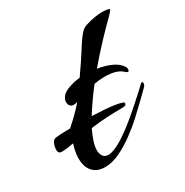

<svg xmlns="http://www.w3.org/2000/svg" viewBox="-170 -550 640 664"><g transform="rotate(-30 150.0 -218.0)"><path d="M66 17Q34 17 17 -2Q0 -21 0 -55Q0 -87 17 -130L19 -135L1 -118Q-3 -114 -8 -114Q-13 -114 -13 -118Q-13 -123 -6 -130Q20 -153 47.5 -178.5Q75 -204 94 -227Q87 -224 79 -224Q71 -224 67 -228Q60 -233 60 -246Q60 -257 70.5 -269Q81 -281 114 -290Q121 -292 128.5 -293Q136 -294 143 -295Q175 -340 199 -378.5Q223 -417 237 -430Q243 -437 258.5 -442Q274 -447 291.5 -450Q309 -453 319 -453Q352 -453 352 -447Q352 -443 337 -428Q312 -404 278.5 -368.5Q245 -333 210 -292Q239 -288 263.5 -277Q288 -266 299 -249Q303 -244 303 -237Q303 -229 298 -229Q294 -229 289 -234Q268 -255 219 -255Q209 -255 198.5 -254Q188 -253 177 -251Q143 -207 115 -163Q87 -119 75 -81Q69 -63 69 -48Q69 -33 76 -23.5Q83 -14 97 -14Q106 -14 119 -19Q138 -26 163 -42.5Q188 -59 213.5 -80Q239 -101 261.5 -121Q284 -141 299 -155Q314 -169 316 -171Q319 -174 321 -174Q325 -174 325 -168Q325 -161 319 -155Q309 -145 288.5 -125Q268 -105 241.5 -80.5Q215 -56 185 -34Q155 -12 124.5 2.5Q94 17 66 17ZM-38 -104Q-52 -104 -52 -119Q-52 -130 -47 -143Q-42 -156 -30 -157Q-13 -159 11 -159.5Q35 -160 60 -160Q114 -160 162 -156.5Q210 -153 229 -146Q235 -145 235 -140Q235 -131 220 -131Q154 -131 103 -124.5Q52 -118 16.5 -111Q-19 -104 -38 -104Z"/></g></svg>

Font: Arizonia
Style: Regular
Weight: 400
Designer: Robert E. Leuschke
Foundry: Robert E. Leuschke
Version: Version 1.010; ttfautohint (v1.8.4.7-5d5b)